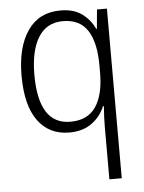

<svg xmlns="http://www.w3.org/2000/svg" viewBox="-55 -586 650 866"><g transform="rotate(-5 270.5 -153.0)"><path d="M405 0Q405 -18 406 -45.5Q407 -73 409 -95H405Q386 -49 345.5 -19.5Q305 10 244 10Q153 10 102 -59.5Q51 -129 51 -264Q51 -393 102.5 -467.5Q154 -542 251 -542Q311 -542 348.5 -514.5Q386 -487 405 -445H408L416 -532H461V236H405ZM253 -38Q331 -38 368 -92.5Q405 -147 405 -246V-280Q405 -384 369.5 -438.5Q334 -493 258 -493Q184 -493 146.5 -432.5Q109 -372 109 -263Q109 -38 253 -38Z"/></g></svg>

Font: Noto Sans Myanmar SemiCondensed Light
Style: Regular
Weight: 300
Width: 4
Designer: Monotype Design Team
Foundry: Monotype Imaging Inc.
Version: Version 2.107; ttfautohint (v1.8.4.7-5d5b)